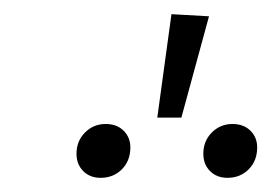

<svg xmlns="http://www.w3.org/2000/svg" viewBox="-20 -885 383 271"><path d="M222 -865 275 -862 236 -719H202ZM164 -677Q164 -658 152 -646Q140 -634 122 -634Q107 -634 97.5 -643.5Q88 -653 88 -668Q88 -686 100 -698Q112 -710 129 -710Q145 -710 154.5 -700.5Q164 -691 164 -677ZM343 -677Q343 -658 331 -646Q319 -634 301 -634Q286 -634 276.5 -643.5Q267 -653 267 -668Q267 -686 279 -698Q291 -710 308 -710Q324 -710 333.5 -700.5Q343 -691 343 -677Z"/></svg>

Font: Fira Sans Condensed Light
Style: Italic
Weight: 300
Width: 3
Italic angle: -8°
Designer: Carrois Corporate & Edenspiekermann AG
Foundry: Carrois Corporate GbR & Edenspiekermann AG
Version: Version 4.203